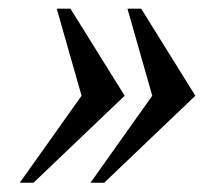

<svg xmlns="http://www.w3.org/2000/svg" viewBox="-20 -459 483 431"><path d="M213.9 -48.8H183.1L321.8 -244.1L266.1 -439.5H296.9L418.5 -244.1ZM55.2 -48.8H24.4L163.1 -244.1L107.4 -439.5H138.2L259.8 -244.1Z"/></svg>

Font: Munson
Style: Italic
Weight: 400
Italic angle: -12°
Designer: Paul James MIller
Foundry: High-Logic / Made with FontCreator
Version: Version 2.10;May 5, 2019;FontCreator 11.5.0.2430 64-bit